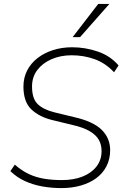

<svg xmlns="http://www.w3.org/2000/svg" viewBox="-20 -955 640 983"><path d="M295 8Q244 8 196.5 -0.5Q149 -9 107.5 -28Q66 -47 33 -79L56 -112Q91 -81 127.5 -64Q164 -47 205.5 -40Q247 -33 297 -33Q357 -33 402.5 -51Q448 -69 474 -102.5Q500 -136 500 -182Q500 -214 486 -239Q472 -264 439 -283.5Q406 -303 348 -316L249 -340Q182 -356 141 -394.5Q100 -433 100 -512Q100 -557 119 -594Q138 -631 172 -657.5Q206 -684 251.5 -698.5Q297 -713 349 -713Q417 -713 481 -691Q545 -669 587 -620L564 -585Q520 -632 464.5 -652Q409 -672 347 -672Q290 -672 244 -652Q198 -632 171 -596.5Q144 -561 144 -512Q144 -450 173 -422Q202 -394 258 -380L357 -356Q456 -334 500 -291Q544 -248 544 -186Q544 -140 525 -103.5Q506 -67 472.5 -42.5Q439 -18 393.5 -5Q348 8 295 8ZM352 -765 483 -935H540L390 -765Z"/></svg>

Font: Nunito Sans 12pt ExtraLight
Style: Italic
Weight: 200
Italic angle: -9°
Designer: Vernon Adams
Foundry: Vernon Adams
Version: Version 3.101;gftools[0.9.27]